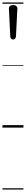

<svg xmlns="http://www.w3.org/2000/svg" viewBox="-20 -1030 209 1550"><path d="M86 -711Q75 -711 69.5 -718Q64 -725 63 -735L52 -959Q51 -972 59.5 -980.5Q68 -989 86 -989Q104 -989 112.5 -980.5Q121 -972 120 -959L109 -737Q108 -726 102.5 -718.5Q97 -711 86 -711ZM0 490H169V500H0ZM0 -20H169V0H0ZM0 -505H169V-500H0ZM0 -1010H169V-1000H0Z"/></svg>

Font: Playwrite ES Deco Guides
Style: Regular
Weight: 400
Designer: Veronika Burian, José Scaglione
Foundry: TypeTogether
Version: Version 1.003